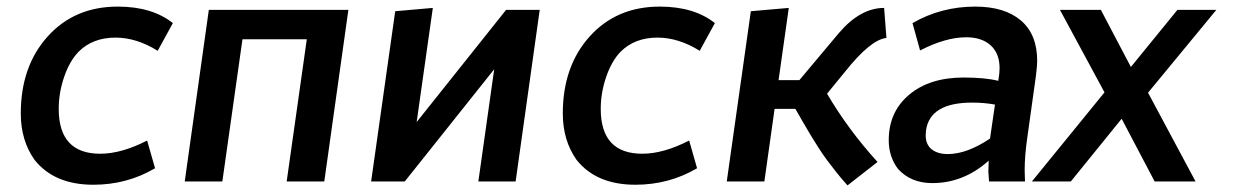

<svg xmlns="http://www.w3.org/2000/svg" viewBox="-20 -550 3744 582"><path d="M263 10Q365 10 450 -40L426 -124Q348 -84 284 -84Q158 -84 158 -220Q158 -269 174.5 -317Q191 -365 218 -393Q261 -436 330 -436Q394 -436 458 -396L504 -480Q441 -530 337 -530Q206 -530 124.5 -439.5Q43 -349 43 -206Q43 -124 85 -65Q145 10 263 10Z M963 0 1036 -520H613L540 0H654L715 -431H910L849 0Z M1543 0 1616 -520H1514L1243 -180L1292 -526L1178 -516L1105 0H1207L1478 -340L1430 0Z M1906 10Q2008 10 2093 -40L2069 -124Q1991 -84 1927 -84Q1801 -84 1801 -220Q1801 -269 1817.5 -317Q1834 -365 1861 -393Q1904 -436 1973 -436Q2037 -436 2101 -396L2147 -480Q2084 -530 1980 -530Q1849 -530 1767.5 -439.5Q1686 -349 1686 -206Q1686 -124 1728 -65Q1788 10 1906 10Z M2549 12 2640 -59Q2551 -157 2487 -266L2541 -332Q2619 -430 2667 -435L2660 -526Q2588 -526 2523 -450L2403 -307H2340L2371 -526L2256 -516L2183 0H2297L2328 -220H2391Q2397 -209 2414 -180Q2431 -151 2437.5 -140Q2444 -129 2459 -105.5Q2474 -82 2485.5 -66.5Q2497 -51 2513.5 -30Q2530 -9 2549 12Z M2806 5Q2901 5 2977 -63L2976 -30L2978 0H3087L3086 -34Q3086 -78 3094 -133L3120 -319Q3124 -351 3124 -365Q3124 -446 3074.5 -488Q3025 -530 2936 -530Q2833 -530 2746 -480L2769 -397Q2846 -437 2909 -437Q2956 -437 2983 -412.5Q3010 -388 3010 -343Q3010 -328 3006 -305Q2966 -315 2901 -315Q2798 -315 2736 -263Q2674 -211 2674 -125Q2674 -75 2702 -38Q2741 5 2806 5ZM2853 -83Q2822 -83 2804 -97.5Q2786 -112 2786 -140L2787 -155Q2799 -239 2927 -239Q2963 -239 2996 -233L2981 -130Q2911 -83 2853 -83Z M3604 0 3460 -269 3667 -520H3549L3408 -347L3317 -520H3193L3328 -270L3108 0H3226L3380 -190L3480 0Z"/></svg>

Font: Brisa Sans Medium
Style: Italic
Weight: 600
Italic angle: -8°
Designer: Dalton Maag Ltd
Foundry: Dalton Maag Ltd
Version: Version 1.101;July 10, 2019;FontCreator 11.5.0.2425 64-bit